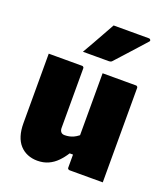

<svg xmlns="http://www.w3.org/2000/svg" viewBox="-147 -911 895 1025"><g transform="rotate(20 300.0 -398.0)"><path d="M236 -547Q240 -547 242 -545.5Q244 -544 245.5 -542Q247 -540 247 -536Q247 -494 247 -450.5Q247 -407 247 -364.5Q247 -322 247 -280Q247 -238 247 -198Q247 -184 254 -175.5Q261 -167 275 -167Q288 -167 300.5 -169.5Q313 -172 325 -177.5Q337 -183 349.5 -192.5Q362 -202 375 -215V-85H334Q317 -58 295.5 -36Q274 -14 246.5 -1.5Q219 11 184 11Q154 11 128.5 0.5Q103 -10 84.5 -30.5Q66 -51 56.5 -81.5Q47 -112 47 -152Q47 -188 47 -227Q47 -266 47 -306Q47 -346 47 -387Q47 -427 47 -467.5Q47 -508 47 -547Q94 -547 141.5 -547Q189 -547 236 -547ZM542 -547Q546 -547 548 -545.5Q550 -544 551.5 -542Q553 -540 553 -536Q553 -463 553 -390.5Q553 -318 553 -244.5Q553 -171 553 -98Q553 -80 553 -63Q553 -46 553 -30Q553 -14 553 0Q526 0 490.5 0Q455 0 421.5 0Q388 0 364 0Q361 0 358.5 -1.5Q356 -3 354.5 -5Q353 -7 353 -11Q353 -100 353 -189.5Q353 -279 353 -368.5Q353 -458 353 -547Q379 -547 413.5 -547Q448 -547 482.5 -547Q517 -547 542 -547ZM321 -807Q374 -807 422.5 -807Q471 -807 522 -807Q528 -807 531 -801.5Q534 -796 529 -791Q504 -763 481 -737.5Q458 -712 434 -685.5Q410 -659 380 -626Q378 -623 373 -621Q368 -619 361 -619Q325 -619 286.5 -619Q248 -619 215 -619Q233 -650 250.5 -681Q268 -712 285.5 -743.5Q303 -775 321 -807Z"/></g></svg>

Font: Recursive Monospace Black
Style: Regular
Weight: 900
Version: Version 1.047